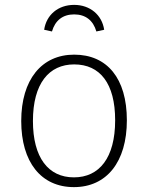

<svg xmlns="http://www.w3.org/2000/svg" viewBox="-20 -756 607 787"><path d="M284 -736C218 -736 170 -695 161 -634L193 -627C206 -672 237 -697 284 -697C331 -697 362 -672 375 -627L407 -634C398 -695 349 -736 284 -736ZM284 -532C151 -532 67 -430 67 -260C67 -92 148 11 283 11C417 11 500 -92 500 -263C500 -435 419 -532 284 -532ZM284 -492C390 -492 452 -414 452 -263C452 -109 387 -29 283 -29C178 -29 115 -110 115 -260C115 -414 181 -492 284 -492Z"/></svg>

Font: Fira Sans ExtraLight
Style: Regular
Weight: 200
Designer: bBox Type GmbH & Carrois Corporate GbR & Edenspiekermann AG
Foundry: bBox Type GmbH & Carrois Corporate GbR & Edenspiekermann AG
Version: Version 4.300;PS 004.300;hotconv 1.0.88;makeotf.lib2.5.64775